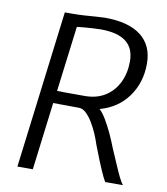

<svg xmlns="http://www.w3.org/2000/svg" viewBox="-84 -826 781 896"><g transform="rotate(10 306.5 -377.5)"><path d="M132 0H59L152 -747H189Q216.5 -747 246.5 -749Q276.5 -751 302 -753Q327.5 -755 341 -755Q453 -755 512 -709.5Q571 -664 571 -577Q571 -488 523 -421.2Q475 -354.5 390 -331Q404.5 -318.5 421.8 -289.8Q439 -261 454.8 -227Q470.5 -193 481 -165Q499 -123.5 513 -90.8Q527 -58 538.2 -35Q549.5 -12 559 0H475Q470.5 -7 464.5 -19.2Q458.5 -31.5 450 -50.8Q441.5 -70 430.2 -98Q419 -126 404 -165Q398 -184.5 387 -210.8Q376 -237 361.2 -262Q346.5 -287 329.5 -303.5Q312.5 -320 295 -320L172 -321ZM311 -379Q368 -379 408.2 -404.8Q448.5 -430.5 469.8 -474.8Q491 -519 491 -574Q491 -636.5 451.2 -667.2Q411.5 -698 331 -698Q319 -698 297.8 -696.8Q276.5 -695.5 254.5 -693.8Q232.5 -692 219 -690L180 -380Q191.5 -379.5 221 -379.2Q250.5 -379 311 -379Z"/></g></svg>

Font: Merriweather Sans Variable Regular
Style: Italic
Weight: 300
Italic angle: -8°
Designer: Eben Sorkin
Foundry: Eben Sorkin
Version: Version 2.001